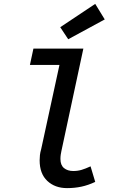

<svg xmlns="http://www.w3.org/2000/svg" viewBox="-20 -956 640 988"><path d="M325 12Q263 12 223.5 -25Q184 -62 184 -131Q184 -144 185.5 -158Q187 -172 192 -189L286 -622H134L152 -706H409L296 -179Q294 -170 292.5 -160Q291 -150 291 -138Q291 -106 309.5 -91Q328 -76 357 -76Q380 -76 400 -82Q420 -88 446 -100L470 -20Q434 -3 399 4.5Q364 12 325 12ZM331 -754 290 -816 470 -936 519 -856Z"/></svg>

Font: Source Code Pro Semibold
Style: Italic
Weight: 600
Italic angle: -11°
Monospace: yes
Designer: Paul D. Hunt, Teo Tuominen
Foundry: Adobe Systems Incorporated
Version: Version 1.050;PS 1.000;hotconv 16.6.51;makeotf.lib2.5.65220